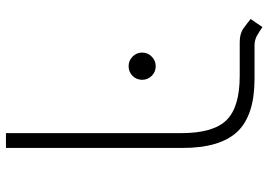

<svg xmlns="http://www.w3.org/2000/svg" viewBox="-145 -507 876 626"><g transform="rotate(90 293.0 -194.0)"><path d="M462.4 -350.6V224.6H414.1V-346.2Q414.1 -451.7 371.6 -494.6Q329.1 -537.6 227.5 -537.6H117.7Q89.4 -537.6 72.5 -549.8Q55.7 -562 42 -573.2L68.4 -611.8Q79.6 -603.5 94.7 -594.7Q109.9 -585.9 127.9 -585.9H236.8Q356.4 -585.9 409.4 -529.8Q462.4 -473.6 462.4 -350.6ZM195.8 -175.3Q177.7 -175.3 164.6 -188.2Q151.4 -201.2 151.4 -219.2Q151.4 -237.8 164.6 -250.7Q177.7 -263.7 195.8 -263.7Q214.4 -263.7 227.3 -250.7Q240.2 -237.8 240.2 -219.2Q240.2 -201.2 227.3 -188.2Q214.4 -175.3 195.8 -175.3Z"/></g></svg>

Font: Cascadia Code ExtraLight
Style: Regular
Weight: 200
Monospace: yes
Designer: Aaron Bell
Foundry: Saja Typeworks
Version: Version 2407.024; ttfautohint (v1.8.4)